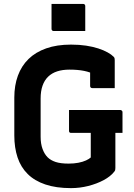

<svg xmlns="http://www.w3.org/2000/svg" viewBox="-20 -950 690 990"><path d="M245.7 -929.8Q264.9 -929.8 285.4 -929.8Q305.8 -929.8 327.1 -929.8Q348.4 -929.8 368.9 -929.8Q389.3 -929.8 408.6 -929.8Q413.6 -929.8 416.6 -926.8Q419.6 -923.8 419.6 -918.8V-790.1Q400.3 -790.1 379.9 -790.1Q359.4 -790.1 338.1 -790.1Q316.8 -790.1 296.4 -790.1Q275.9 -790.1 256.7 -790.1Q251.7 -790.1 248.7 -793.1Q245.7 -796.1 245.7 -801.1ZM335.9 -382.7H600.6Q603.6 -382.7 606.1 -381.2Q608.6 -379.7 610.1 -377.2Q611.6 -374.7 611.6 -371.7V-264.8H346.9Q343.9 -264.8 341.9 -265.4Q339.9 -266 338.4 -267.5Q336.9 -269 336.4 -271Q335.9 -273 335.9 -275.8Q335.9 -302.9 335.9 -329.3Q335.9 -355.6 335.9 -382.7ZM346 -720Q388.9 -720 424.3 -714.6Q459.7 -709.1 487.2 -700.1Q514.6 -691.1 534.6 -680Q554.6 -668.9 565.9 -657.4Q569.6 -653.7 570.6 -649.9Q571.6 -646 571.6 -640.6Q571.6 -621 571.6 -595.6Q571.6 -570.3 571.6 -544.6Q571.6 -518.9 571.6 -495.7Q542.8 -495.7 513.7 -495.7Q484.5 -495.7 455.7 -495.7Q450.7 -495.7 447.7 -498.7Q444.7 -501.7 444.7 -506.7Q444.7 -519.9 444.7 -534.8Q444.7 -549.6 444.7 -567Q444.7 -584.4 444.7 -605.9L472 -563.5Q446 -578 413.6 -584.5Q381.1 -591 338.3 -591Q302.7 -591 275 -582.1Q247.3 -573.1 228.3 -554.7Q209.2 -536.3 199.4 -508.3Q189.5 -480.3 189.5 -442.1V-245Q189.5 -208.6 199.4 -181.9Q209.2 -155.3 225.4 -139.1Q241 -123.5 266.7 -114.9Q292.4 -106.4 333.8 -106.4Q361.2 -106.4 384.1 -110.8Q407 -115.2 423.7 -122.9Q440.3 -130.6 448 -138.1Q448 -170.6 448 -197.8Q448 -225.1 448 -251.5Q448 -278 448 -306.9H579.7L574.9 -283.1Q574.9 -230.8 574.9 -184.2Q574.9 -137.6 574.9 -83.6Q574.9 -77 573.9 -73.2Q572.9 -69.5 569 -64.6Q549.9 -40.2 514.5 -21.2Q479.1 -2.3 435.2 8.9Q391.3 20 346 20Q269.2 20 213.6 1.1Q158.1 -17.7 122.7 -52.8Q87.2 -88 70.5 -138.4Q53.8 -188.8 53.8 -251.1V-447.1Q53.8 -509.3 72.2 -559.7Q90.7 -610.1 127 -645.7Q163.4 -681.3 218.3 -700.6Q273.2 -720 346 -720Z"/></svg>

Font: Recursive Sans Linear Light
Style: Regular
Weight: 300
Version: Version 1.085